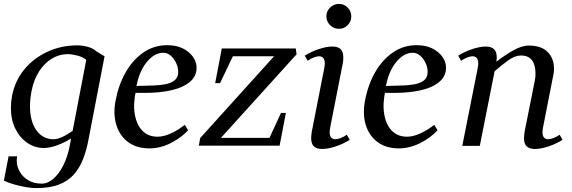

<svg xmlns="http://www.w3.org/2000/svg" viewBox="-25 -749 2935 986"><path d="M161 217Q139 217 109 212Q79 207 49 198.5Q19 190 -5 179L19 54H63Q62 59 61.5 65Q61 71 61 76Q61 106 76.5 133Q92 160 120.5 177Q149 194 189 194Q220 194 249 169Q278 144 300 100.5Q322 57 333 0L340 -38Q305 -16 267.5 -2.5Q230 11 200 11Q155 11 116.5 -14.5Q78 -40 54.5 -86.5Q31 -133 31 -195Q31 -210 32.5 -226Q34 -242 37 -258Q52 -334 99.5 -392Q147 -450 218 -483Q289 -516 372 -516Q400 -516 427.5 -508Q455 -500 469 -486L512 -460L429 -30Q419 24 401 69.5Q383 115 353.5 148Q324 181 277 199Q230 217 161 217ZM129 -204Q129 -127 161.5 -80.5Q194 -34 250 -34Q269 -34 294.5 -45.5Q320 -57 348 -77L418 -442Q399 -457 371 -464Q343 -471 322 -471Q279 -471 240.5 -447.5Q202 -424 175.5 -382Q149 -340 138 -286Q129 -243 129 -204Z M742 13Q677 13 633.5 -19Q590 -51 572.5 -107Q555 -163 569 -235Q585 -317 622 -380.5Q659 -444 713 -480.5Q767 -517 834 -517Q880 -517 912.5 -501Q945 -485 963.5 -460.5Q982 -436 984 -410Q988 -363 954 -332Q920 -301 859 -286.5Q798 -272 722 -272H653L674 -288Q658 -218 667 -163.5Q676 -109 706 -78Q736 -47 784 -47Q816 -47 853 -64Q890 -81 924 -108L941 -80Q904 -40 850.5 -13.5Q797 13 742 13ZM673 -291 658 -307 764 -310Q796 -311 824.5 -316.5Q853 -322 871 -336Q889 -350 890 -376Q891 -400 880.5 -423.5Q870 -447 852.5 -462.5Q835 -478 814 -478Q766 -478 726 -427Q686 -376 673 -291Z M996 -1 1003 -40 1396 -475 1401 -460H1153L1179 -477L1105 -322H1080L1114 -500H1494L1498 -470L1096 -26L1091 -41H1377L1351 -24L1418 -169H1443L1411 -1Z M1630 16Q1611 16 1598 10Q1585 4 1579 -8.5Q1573 -21 1573 -41Q1573 -48 1574 -55.5Q1575 -63 1576 -72L1640 -398Q1643 -413 1643 -424Q1643 -460 1613 -460Q1602 -460 1585.5 -453.5Q1569 -447 1555 -437L1540 -463Q1573 -484 1612.5 -497Q1652 -510 1681 -510Q1701 -510 1713.5 -504Q1726 -498 1732 -485.5Q1738 -473 1738 -453Q1738 -446 1737.5 -438.5Q1737 -431 1735 -422L1671 -96Q1668 -81 1668 -70Q1668 -34 1698 -34Q1709 -34 1725.5 -40.5Q1742 -47 1756 -57L1771 -31Q1738 -10 1698.5 3Q1659 16 1630 16ZM1716 -601Q1689 -601 1670 -620Q1651 -639 1651 -665Q1651 -691 1670 -710Q1689 -729 1716 -729Q1742 -729 1760.5 -710Q1779 -691 1779 -665Q1779 -639 1760.5 -620Q1742 -601 1716 -601Z M2023 13Q1958 13 1914.5 -19Q1871 -51 1853.5 -107Q1836 -163 1850 -235Q1866 -317 1903 -380.5Q1940 -444 1994 -480.5Q2048 -517 2115 -517Q2161 -517 2193.5 -501Q2226 -485 2244.5 -460.5Q2263 -436 2265 -410Q2269 -363 2235 -332Q2201 -301 2140 -286.5Q2079 -272 2003 -272H1934L1955 -288Q1939 -218 1948 -163.5Q1957 -109 1987 -78Q2017 -47 2065 -47Q2097 -47 2134 -64Q2171 -81 2205 -108L2222 -80Q2185 -40 2131.5 -13.5Q2078 13 2023 13ZM1954 -291 1939 -307 2045 -310Q2077 -311 2105.5 -316.5Q2134 -322 2152 -336Q2170 -350 2171 -376Q2172 -400 2161.5 -423.5Q2151 -447 2133.5 -462.5Q2116 -478 2095 -478Q2047 -478 2007 -427Q1967 -376 1954 -291Z M2723 16Q2704 16 2691 10Q2678 4 2672 -8.5Q2666 -21 2666 -41Q2666 -48 2667 -55.5Q2668 -63 2669 -72L2722 -338Q2724 -347 2724.5 -355.5Q2725 -364 2725 -372Q2725 -415 2707 -439.5Q2689 -464 2650 -464Q2620 -464 2585 -439Q2550 -414 2515 -383L2439 0H2349L2428 -398Q2431 -413 2431 -424Q2431 -460 2401 -460Q2390 -460 2373.5 -453.5Q2357 -447 2343 -437L2328 -463Q2361 -484 2400.5 -497Q2440 -510 2469 -510Q2498 -510 2512 -496.5Q2526 -483 2526 -454Q2526 -449 2525.5 -443.5Q2525 -438 2524 -432Q2565 -464 2609.5 -489.5Q2654 -515 2691 -515Q2755 -515 2787.5 -482Q2820 -449 2820 -396Q2820 -389 2819.5 -381.5Q2819 -374 2817 -366L2764 -96Q2761 -81 2761 -70Q2761 -34 2791 -34Q2802 -34 2818.5 -40.5Q2835 -47 2849 -57L2864 -31Q2831 -10 2791.5 3Q2752 16 2723 16Z"/></svg>

Font: Wittgenstein
Style: Italic
Weight: 400
Italic angle: -11°
Designer: Jörg Drees
Foundry: Jörg Drees
Version: Version 1.500